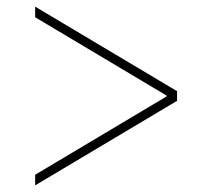

<svg xmlns="http://www.w3.org/2000/svg" viewBox="-20 -587 640 579"><path d="M86 -60 482 -296V-299L86 -535V-567L514 -312V-283L86 -28Z"/></svg>

Font: IBM Plex Serif ExtLt
Style: Regular
Weight: 200
Designer: Mike Abbink, Paul van der Laan, Pieter van Rosmalen
Foundry: Bold Monday
Version: Version 3.001